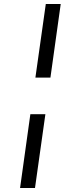

<svg xmlns="http://www.w3.org/2000/svg" viewBox="-20 -826 374 948"><path d="M279.8 -806.2 229 -442.9H154.8L206.1 -806.2ZM204.1 -262.2 152.8 102.1H79.1L129.9 -262.2Z"/></svg>

Font: Fira Sans Compressed Book
Style: Italic
Weight: 350
Width: 3
Italic angle: -8°
Designer: Carrois Corporate & Edenspiekermann AG
Foundry: Carrois Corporate GbR & Edenspiekermann AG
Version: Version 4.203;PS 004.203;hotconv 1.0.88;makeotf.lib2.5.64775